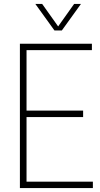

<svg xmlns="http://www.w3.org/2000/svg" viewBox="-20 -964 513 984"><path d="M82 0V-740H451V-707H116V-33H456V0ZM112 -364V-397H406V-364ZM259 -808 161 -944H196L282 -823H274L360 -944H395L297 -808Z"/></svg>

Font: Encode Sans Condensed Thin
Style: Regular
Weight: 100
Width: 3
Designer: Multiple Designers
Foundry: Impallari Type
Version: Version 3.002